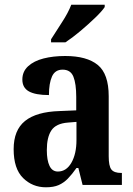

<svg xmlns="http://www.w3.org/2000/svg" viewBox="-20 -786 566 816"><path d="M175 10Q118 10 78 -29.5Q38 -69 38 -152Q38 -233 86.5 -272Q135 -311 233 -314L304 -317V-374Q304 -430 292 -460Q280 -490 246 -490Q214 -490 201 -461Q188 -432 188 -382Q131 -382 103 -397.5Q75 -413 75 -448Q75 -482 99.5 -504.5Q124 -527 165 -537.5Q206 -548 257 -548Q349 -548 395.5 -510Q442 -472 442 -377V-122Q442 -80 453.5 -65.5Q465 -51 495 -51H498V0H331L313 -72H305Q286 -45 268.5 -27Q251 -9 229.5 0.5Q208 10 175 10ZM226 -57Q262 -57 283.5 -94.5Q305 -132 305 -191V-268L268 -265Q218 -261 198.5 -232Q179 -203 179 -148Q179 -105 190.5 -81Q202 -57 226 -57ZM197 -619Q217 -651 243.5 -691.5Q270 -732 283 -766H425V-756Q414 -739 385 -711Q356 -683 321.5 -654Q287 -625 258 -606H197Z"/></svg>

Font: Noto Serif Hebrew Condensed
Style: Bold
Weight: 700
Width: 3
Designer: Monotype Design Team
Foundry: Monotype Imaging Inc.
Version: Version 2.004; ttfautohint (v1.8.4.7-5d5b)